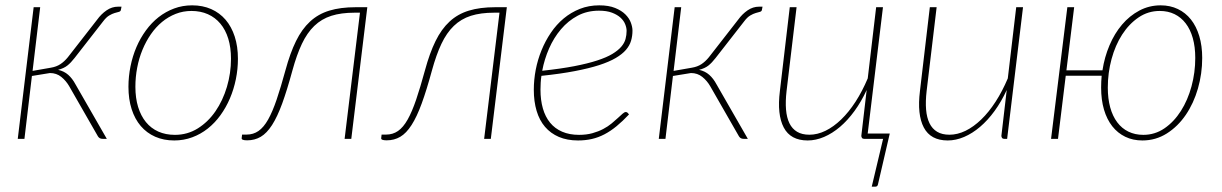

<svg xmlns="http://www.w3.org/2000/svg" viewBox="-20 -520 4578 719"><path d="M343.5 -446Q359 -467.5 379 -481.2Q399 -495 422 -495H435L432.5 -482Q431 -477 424.8 -475.5Q418.5 -474 409.2 -471.2Q400 -468.5 389 -462Q378 -455.5 367 -441L259 -302.5Q245.5 -285 232.2 -274.5Q219 -264 197.5 -258.5Q220 -253.5 235.5 -239.8Q251 -226 262.5 -204.5L380 0H365.5Q358.5 0 354.2 -2.2Q350 -4.5 347 -9L239.5 -196.5Q227.5 -217.5 209.5 -232Q191.5 -246.5 167 -246.5L99.5 -235.5L71.5 0H46.5L106 -493H130.5L102 -254.5L170.5 -266.5Q191.5 -270 206.2 -279.8Q221 -289.5 234 -305.5Z M635 -15Q682 -15 720.8 -39.2Q759.5 -63.5 787 -103.5Q814.5 -143.5 829.8 -194.8Q845 -246 845 -300Q845 -342 834.8 -375.2Q824.5 -408.5 805.2 -431.5Q786 -454.5 758.5 -466.8Q731 -479 697 -479Q665.5 -479 637.8 -468Q610 -457 586.8 -437.8Q563.5 -418.5 545 -391.8Q526.5 -365 513.5 -333.5Q500.5 -302 493.8 -266.8Q487 -231.5 487 -195Q487 -153 497.2 -119.5Q507.5 -86 526.5 -62.8Q545.5 -39.5 573 -27.2Q600.5 -15 635 -15ZM632.5 6Q593 6 561.2 -8Q529.5 -22 507.2 -48Q485 -74 473 -111.2Q461 -148.5 461 -195Q461 -234 468.8 -272Q476.5 -310 491 -343.8Q505.5 -377.5 526.5 -406.2Q547.5 -435 574 -455.8Q600.5 -476.5 632 -488.2Q663.5 -500 699.5 -500Q739 -500 770.8 -486Q802.5 -472 824.8 -446Q847 -420 859 -383Q871 -346 871 -300Q871 -261 863.2 -223.2Q855.5 -185.5 841 -151.5Q826.5 -117.5 805.5 -88.5Q784.5 -59.5 758 -38.5Q731.5 -17.5 699.8 -5.8Q668 6 632.5 6Z M1049 -257Q1066.5 -321.5 1088.5 -366.2Q1110.5 -411 1141 -439.2Q1171.5 -467.5 1213.2 -480.2Q1255 -493 1312 -493H1355.5L1295.5 0H1270.5L1328 -472.5H1308Q1257.5 -472.5 1220.8 -460.8Q1184 -449 1157 -423Q1130 -397 1110.5 -355.8Q1091 -314.5 1075 -256Q1055 -182.5 1036.8 -132.5Q1018.5 -82.5 998.8 -51.8Q979 -21 956.5 -7.8Q934 5.5 905.5 5.5Q884 5.5 885 -2.5L886.5 -16H903.5Q928.5 -16 948 -29.5Q967.5 -43 984 -72.2Q1000.5 -101.5 1016 -147.2Q1031.5 -193 1049 -257Z M1571.5 -257Q1589 -321.5 1611 -366.2Q1633 -411 1663.5 -439.2Q1694 -467.5 1735.8 -480.2Q1777.5 -493 1834.5 -493H1878L1818 0H1793L1850.5 -472.5H1830.5Q1780 -472.5 1743.2 -460.8Q1706.5 -449 1679.5 -423Q1652.5 -397 1633 -355.8Q1613.5 -314.5 1597.5 -256Q1577.5 -182.5 1559.2 -132.5Q1541 -82.5 1521.2 -51.8Q1501.5 -21 1479 -7.8Q1456.5 5.5 1428 5.5Q1406.5 5.5 1407.5 -2.5L1409 -16H1426Q1451 -16 1470.5 -29.5Q1490 -43 1506.5 -72.2Q1523 -101.5 1538.5 -147.2Q1554 -193 1571.5 -257Z M2223 -480Q2178.5 -480 2143 -461Q2107.5 -442 2080.8 -410.5Q2054 -379 2036.2 -338.5Q2018.5 -298 2010.5 -255Q2080 -262.5 2130.5 -272.2Q2181 -282 2216.2 -293.5Q2251.5 -305 2273 -318Q2294.5 -331 2306.5 -345Q2318.5 -359 2322.5 -374Q2326.5 -389 2326.5 -404.5Q2326.5 -416 2321.2 -429.2Q2316 -442.5 2303.8 -453.8Q2291.5 -465 2271.8 -472.5Q2252 -480 2223 -480ZM2335.5 -91.5Q2311.5 -66 2289 -47.5Q2266.5 -29 2243.5 -17Q2220.5 -5 2196.2 0.5Q2172 6 2144.5 6Q2104 6 2073 -7.2Q2042 -20.5 2021 -45Q2000 -69.5 1989.5 -104.8Q1979 -140 1979 -184Q1979 -221 1986.2 -258.8Q1993.5 -296.5 2007.8 -331.5Q2022 -366.5 2042.8 -397.2Q2063.5 -428 2090.8 -450.8Q2118 -473.5 2151.5 -486.8Q2185 -500 2224 -500Q2259.5 -500 2283.5 -490.2Q2307.5 -480.5 2322 -466Q2336.5 -451.5 2342.5 -435Q2348.5 -418.5 2348.5 -405.5Q2348.5 -385.5 2343.2 -367.5Q2338 -349.5 2324 -333.2Q2310 -317 2285.8 -302.8Q2261.5 -288.5 2223.8 -276.2Q2186 -264 2132.8 -253.8Q2079.5 -243.5 2007.5 -236Q2005.5 -223 2004.8 -210.2Q2004 -197.5 2004 -184.5Q2004 -145 2013 -113.8Q2022 -82.5 2040 -60.5Q2058 -38.5 2085.2 -26.8Q2112.5 -15 2148.5 -15Q2176 -15 2198.5 -21.2Q2221 -27.5 2239 -37Q2257 -46.5 2270.5 -57.8Q2284 -69 2294.2 -78.5Q2304.5 -88 2311.5 -94.2Q2318.5 -100.5 2323.5 -100.5Q2327.5 -100.5 2330.5 -97.5Z M2744 -446Q2759.5 -467.5 2779.5 -481.2Q2799.5 -495 2822.5 -495H2835.5L2833 -482Q2831.5 -477 2825.2 -475.5Q2819 -474 2809.8 -471.2Q2800.5 -468.5 2789.5 -462Q2778.5 -455.5 2767.5 -441L2659.5 -302.5Q2646 -285 2632.8 -274.5Q2619.5 -264 2598 -258.5Q2620.5 -253.5 2636 -239.8Q2651.5 -226 2663 -204.5L2780.5 0H2766Q2759 0 2754.8 -2.2Q2750.5 -4.5 2747.5 -9L2640 -196.5Q2628 -217.5 2610 -232Q2592 -246.5 2567.5 -246.5L2500 -235.5L2472 0H2447L2506.5 -493H2531L2502.5 -254.5L2571 -266.5Q2592 -270 2606.8 -279.8Q2621.5 -289.5 2634.5 -305.5Z M3312 -20 3268 169.5Q3266.5 179 3258 179H3244.5L3287 0H3216.5Q3210.5 0 3208 -3.5Q3205.5 -7 3205.5 -11.5L3225.5 -183Q3205.5 -139.5 3180 -104.5Q3154.5 -69.5 3125.8 -45Q3097 -20.5 3066 -7.2Q3035 6 3004.5 6Q2940.5 6 2915 -42.5Q2889.5 -91 2900.5 -179L2937.5 -493H2963L2925.5 -179Q2921 -140 2923.5 -109.8Q2926 -79.5 2936.2 -58.5Q2946.5 -37.5 2965 -26.5Q2983.5 -15.5 3011 -15.5Q3041 -15.5 3071.2 -30.2Q3101.5 -45 3130 -72.5Q3158.5 -100 3183.8 -139Q3209 -178 3229.5 -226.5L3261 -493H3286.5L3229 -17L3229.5 -20Z M3811 -493 3751.5 0H3741Q3735 0 3732.5 -3.5Q3730 -7 3730 -11.5L3750 -183Q3730 -139.5 3704.5 -104.5Q3679 -69.5 3650.2 -45Q3621.5 -20.5 3590.5 -7.2Q3559.5 6 3529 6Q3465 6 3439.5 -42.5Q3414 -91 3425 -179L3462 -493H3487.5L3450 -179Q3445.5 -140 3448 -109.8Q3450.5 -79.5 3460.8 -58.5Q3471 -37.5 3489.5 -26.5Q3508 -15.5 3535.5 -15.5Q3565.5 -15.5 3595.8 -30.2Q3626 -45 3654.5 -72.5Q3683 -100 3708.2 -139Q3733.5 -178 3754 -226.5L3785.5 -493Z M4261.5 -15Q4305 -15 4340.8 -39.5Q4376.5 -64 4402.2 -104.5Q4428 -145 4442 -196.8Q4456 -248.5 4456 -303Q4456 -344.5 4446.8 -377.2Q4437.5 -410 4420.2 -432.5Q4403 -455 4378.5 -467Q4354 -479 4323 -479Q4279.5 -479 4243.8 -454.8Q4208 -430.5 4182.2 -390.5Q4156.5 -350.5 4142.5 -298.8Q4128.5 -247 4128.5 -192Q4128.5 -150.5 4137.5 -117.8Q4146.5 -85 4163.8 -62Q4181 -39 4205.8 -27Q4230.5 -15 4261.5 -15ZM4108.5 -256.5Q4116 -306 4134.8 -350.2Q4153.5 -394.5 4181.8 -427.8Q4210 -461 4246.8 -480.5Q4283.5 -500 4326.5 -500Q4362 -500 4390.8 -486.2Q4419.5 -472.5 4439.8 -447Q4460 -421.5 4471 -385Q4482 -348.5 4482 -303Q4482 -244 4466 -188.5Q4450 -133 4420.5 -89.8Q4391 -46.5 4349.5 -20.2Q4308 6 4258 6Q4222.5 6 4194 -7.8Q4165.5 -21.5 4145.2 -47.2Q4125 -73 4114.2 -109.5Q4103.5 -146 4103.5 -192Q4103.5 -203.5 4104 -214.5Q4104.5 -225.5 4105.5 -236.5H3971L3942 0H3916L3977 -493H4002.5L3973.5 -256.5Z"/></svg>

Font: Lato ExtraLight
Style: Italic
Weight: 275
Italic angle: -7°
Designer: Lukasz Dziedzic with Adam Twardoch and Botio Nikoltchev
Foundry: tyPoland Lukasz Dziedzic
Version: Version 2.015; 2015-08-06; http://www.latofonts.com/